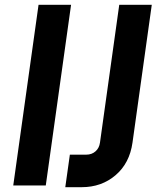

<svg xmlns="http://www.w3.org/2000/svg" viewBox="-20 -770 651 797"><path d="M170 0H35L140 -750H275ZM251 7 270 -128H338Q361 -128 376.5 -141.8Q392 -155.5 395 -178L475 -750H610L530 -178Q518 -92.5 459.8 -42.8Q401.5 7 319 7Z"/></svg>

Font: Mohave
Style: Bold Italic
Weight: 700
Italic angle: -8°
Designer: Gumpita Rahayu
Foundry: Tokotype
Version: Version 2.003; ttfautohint (v1.8.3)